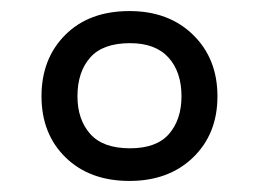

<svg xmlns="http://www.w3.org/2000/svg" viewBox="-20 -744 468 347"><path d="M214 -417Q142 -417 98.5 -459.5Q55 -502 55 -570Q55 -638 98 -681Q141 -724 214 -724Q285 -724 329 -681Q373 -638 373 -570Q373 -502 329 -459.5Q285 -417 214 -417ZM215 -476Q263 -476 285.5 -502Q308 -528 308 -570Q308 -614 284.5 -640Q261 -666 215 -666Q166 -666 143 -640Q120 -614 120 -570Q120 -528 143 -502Q166 -476 215 -476Z"/></svg>

Font: Noto Sans Old Italic
Style: Regular
Weight: 400
Designer: Monotype Design Team
Foundry: Monotype Imaging Inc.
Version: Version 2.003; ttfautohint (v1.8.4.7-5d5b)